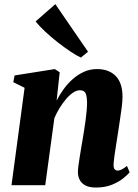

<svg xmlns="http://www.w3.org/2000/svg" viewBox="-20 -870 648 902"><path d="M246 -397.5Q260 -425 279 -451.2Q298 -477.5 322.2 -498.8Q346.5 -520 374.8 -532.8Q403 -545.5 435.5 -545.5Q492 -545.5 523.8 -512.8Q555.5 -480 555.5 -415.5Q555.5 -394.5 551.8 -365.2Q548 -336 543.2 -305Q538.5 -274 534.5 -247Q531 -222 526.2 -194Q521.5 -166 518 -140.2Q514.5 -114.5 513.5 -97Q513.5 -79 519.5 -73.8Q525.5 -68.5 532 -68.5Q540.5 -68.5 551 -73.5Q561.5 -78.5 576.5 -90.5L589 -60.5Q581 -50.5 560.5 -33.5Q540 -16.5 507.5 -2.8Q475 11 430 11Q399.5 11 381 1Q362.5 -9 354.2 -25.5Q346 -42 346 -62Q346 -72.5 348.2 -90Q350.5 -107.5 354 -129.2Q357.5 -151 361.2 -173.8Q365 -196.5 368.5 -216.5Q372 -238.5 375.8 -262Q379.5 -285.5 382.5 -308.2Q385.5 -331 387.2 -351.2Q389 -371.5 389 -387.5Q388.5 -409.5 385.5 -422.2Q382.5 -435 375 -440.5Q367.5 -446 355 -446Q340 -446 323.2 -434.8Q306.5 -423.5 290.5 -404.8Q274.5 -386 260.2 -362.8Q246 -339.5 235.5 -315.5L192.5 0H34L95.5 -457.5L42.5 -484L48.5 -515.5L237.5 -545.5L260.5 -530.5ZM360 -599.5Q341 -608 312 -627.2Q283 -646.5 251.2 -671.2Q219.5 -696 191.8 -722Q164 -748 147.5 -769.5L240 -850.5L393.5 -627Z"/></svg>

Font: Merriweather 72pt Black
Style: Italic
Weight: 900
Italic angle: -7.8°
Version: Version 2.101